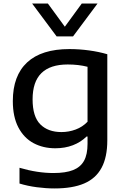

<svg xmlns="http://www.w3.org/2000/svg" viewBox="-20 -828 705 1078"><path d="M89.5 202.5V114Q190 143.5 280 143.5Q348.5 143.5 390.2 127Q432 110.5 451.8 74.8Q471.5 39 471.5 -20.5V-61.5H466Q433.5 -29.5 389 -12.5Q344.5 4.5 290.5 4.5Q222.5 4.5 168.5 -24.2Q114.5 -53 83.2 -112.5Q52 -172 52 -260.5Q52 -403 132.5 -477.8Q213 -552.5 370 -552.5Q424.5 -552.5 479.8 -545Q535 -537.5 582.5 -523.5V-40.5Q582.5 54.5 550.2 114.2Q518 174 452.8 202Q387.5 230 286.5 230Q238 230 186.8 223.2Q135.5 216.5 89.5 202.5ZM471.5 -144.5V-453Q421 -466 360 -466Q262 -466 212.5 -417.5Q163 -369 163 -270Q163 -173.5 206.2 -130Q249.5 -86.5 325 -86.5Q366.5 -86.5 404.8 -100.8Q443 -115 471.5 -144.5ZM439 -808H527.5L390 -623.5H298L160.5 -808H249L344 -678Z"/></svg>

Font: Encode Sans Expanded Medium
Style: Regular
Weight: 500
Width: 7
Designer: Multiple Designers
Foundry: Impallari Type
Version: Version 2.000